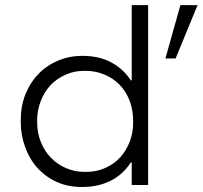

<svg xmlns="http://www.w3.org/2000/svg" viewBox="-20 -717 786 744"><path d="M300 7.5H296Q243 7.5 200 -12Q155.5 -32 124.5 -67Q93.5 -101.5 77 -148.5Q60.5 -193.5 60.5 -242.5V-251.5Q60.5 -306.5 78.5 -351.5Q97.5 -398.5 130.5 -432Q163 -465 207 -483Q249.5 -500.5 296.5 -500.5H300Q364.5 -500.5 411.5 -475Q458.5 -449.5 487 -405.5H490.5V-697H554V0H490.5V-87.5H487Q455.5 -39.5 407.5 -16Q359.5 7.5 300 7.5ZM315 -51Q354.5 -51 387.5 -66Q421.5 -81 446 -107.5Q470 -134 483.5 -170Q496 -204 496 -243V-247Q496 -291.5 482 -327.5Q468 -363.5 443 -389Q418 -414.5 384 -428.5Q350 -442.5 311 -442.5H307Q266.5 -442.5 234 -427.5Q199 -412 174.5 -385.5Q150 -358.5 137 -323Q124 -288.5 124 -251V-243Q124 -201 138.5 -166.5Q153 -130 178.5 -104.5Q204 -78.5 238.5 -64.5Q271 -51 307 -51ZM660.5 -490.5H621L679 -697H745.5Z"/></svg>

Font: Acari Sans Neue
Style: Regular
Weight: 400
Designer: Alfredo Marco Pradil (font), Cristiano Sobral (main changes)
Foundry: Hanken Design Co. (font), Cristiano Sobral (main changes)
Version: Version 2.459;March 19, 2022;FontCreator 14.0.0.2808 64-bit;